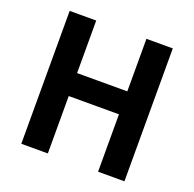

<svg xmlns="http://www.w3.org/2000/svg" viewBox="-130 -874 1016 1006"><g transform="rotate(20 378.5 -370.5)"><path d="M91 0H239V-320H519V0H666V-741H519V-448H239V-741H91Z"/></g></svg>

Font: Noto Sans Mono CJK HK
Style: Bold
Weight: 700
Designer: Ryoko NISHIZUKA 西塚涼子 (kana, bopomofo & ideographs); Paul D. Hunt (Latin, Greek & Cyrillic); Sandoll Communications 산돌커뮤니
Foundry: Adobe
Version: Version 2.004;hotconv 1.0.118;makeotfexe 2.5.65603